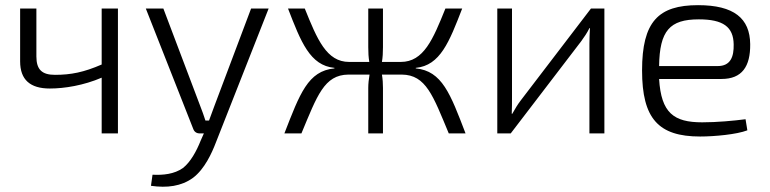

<svg xmlns="http://www.w3.org/2000/svg" viewBox="-20 -517 2982 744"><path d="M437 -484H374V-267C305 -237 255 -227 193 -227C143 -227 121 -247 121 -298V-484H58V-279C58 -208 97 -174 173 -174C230 -174 304 -186 374 -216V0H437Z M1021 -484H953L811 -107L790 -50H776C770 -69 763 -88 756 -106L613 -484H545L729 -17C733 -6 742 0 754 0H770L758 27C741 70 718 111 689 134C655 158 612 162 571 160L565 203C627 212 683 205 728 172C773 138 801 76 817 34Z M1591 -254C1686 -263 1721 -355 1771 -484H1706C1658 -365 1622 -277 1533 -277H1460C1463 -295 1464 -313 1464 -334V-484H1407V-334C1407 -313 1408 -295 1411 -277H1333C1245 -277 1209 -365 1161 -484H1096C1146 -355 1181 -263 1276 -254V-252C1173 -242 1142 -154 1082 0H1148C1209 -146 1236 -227 1330 -228H1412C1409 -210 1407 -193 1407 -176V0H1464V-176C1464 -193 1463 -210 1460 -228H1537C1631 -227 1658 -146 1719 0H1784C1725 -154 1693 -242 1591 -252Z M2322 0V-484H2270L1998 -128C1987 -114 1975 -94 1965 -76H1963C1964 -98 1964 -117 1964 -138V-484H1907V0H1959L2232 -357C2243 -372 2256 -391 2264 -408H2266C2265 -387 2264 -368 2264 -348V0Z M2776 -211C2855 -211 2888 -259 2887 -346C2886 -446 2824 -497 2685 -497C2531 -497 2468 -433 2468 -244C2468 -58 2531 12 2693 12C2748 12 2835 4 2876 -12L2869 -55C2823 -49 2758 -43 2701 -43C2591 -43 2542 -79 2534 -211ZM2534 -261C2536 -398 2575 -442 2688 -442C2782 -442 2822 -413 2823 -345C2824 -297 2811 -261 2761 -261Z"/></svg>

Font: SnT
Style: Regular
Weight: 300
Designer: Natanael Gama
Version: Version 1.001;PS 001.001;hotconv 1.0.70;makeotf.lib2.5.58329